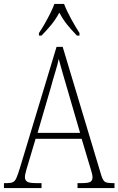

<svg xmlns="http://www.w3.org/2000/svg" viewBox="-22 -951 599 971"><path d="M-2 0V-25H15Q33 -25 43.5 -30Q54 -35 61 -51Q68 -67 78 -99L264 -714H295L490 -65Q498 -39 508 -32Q518 -25 546 -25H557V0H370V-25H394Q426 -25 436 -32Q446 -39 446 -55Q446 -66 439.5 -87Q433 -108 428 -125L391 -249H158L124 -135Q119 -118 111.5 -93Q104 -68 104 -55Q104 -40 115 -32.5Q126 -25 159 -25H188V0ZM168 -279H383L321 -492Q306 -543 294 -584.5Q282 -626 275 -653Q270 -627 257.5 -586.5Q245 -546 234 -505ZM175 -784Q188 -803 203 -829Q218 -855 231.5 -882Q245 -909 253 -931H302Q315 -897 338 -855Q361 -813 380 -784V-771H367Q338 -801 317.5 -826.5Q297 -852 278 -887Q259 -852 238 -826.5Q217 -801 188 -771H175Z"/></svg>

Font: Noto Serif Tamil Condensed ExtraLight
Style: Italic
Weight: 200
Width: 3
Italic angle: -12°
Designer: Indian Type Foundry, Tom Grace, and the Monotype Design Team
Foundry: Monotype Imaging Inc.
Version: Version 2.003; ttfautohint (v1.8.4.7-5d5b)